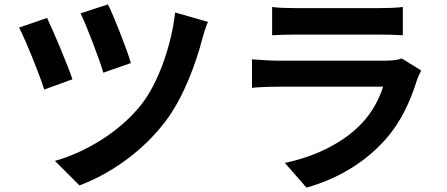

<svg xmlns="http://www.w3.org/2000/svg" viewBox="-20 -799 2040 877"><path d="M473 -779 348 -738C378 -676 433 -531 452 -467L578 -511C559 -576 498 -730 473 -779ZM930 -699 780 -742C763 -589 701 -417 626 -322C524 -193 368 -103 231 -64L343 48C486 -6 631 -107 736 -245C819 -354 876 -513 904 -622C910 -644 919 -674 930 -699ZM195 -717 67 -673C96 -619 162 -455 182 -390L311 -437C288 -505 225 -654 195 -717Z M1223 -767V-638C1252 -640 1295 -641 1327 -641H1710C1746 -641 1793 -640 1820 -638V-767C1792 -763 1743 -762 1712 -762H1327C1293 -762 1251 -763 1223 -767ZM1904 -477 1815 -532C1801 -526 1774 -522 1742 -522H1247C1216 -522 1173 -525 1131 -528V-398C1173 -402 1223 -403 1247 -403H1730C1712 -347 1681 -285 1627 -230C1551 -152 1431 -86 1281 -55L1380 58C1508 22 1636 -46 1737 -158C1812 -241 1855 -338 1885 -435C1889 -446 1897 -464 1904 -477Z"/></svg>

Font: Source Han Sans CN
Style: Bold
Weight: 700
Designer: Ryoko NISHIZUKA 西塚涼子 (kana, bopomofo & ideographs); Paul D. Hunt (Latin, Greek & Cyrillic); Sandoll Communications 산돌커뮤니
Foundry: Adobe
Version: Version 2.001;hotconv 1.0.107;makeotfexe 2.5.65593